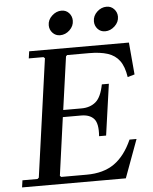

<svg xmlns="http://www.w3.org/2000/svg" viewBox="-58 -905 759 953"><g transform="rotate(-5 321.5 -428.5)"><path d="M565 -190H600L530 0H13L18 -35H93L100 -41L182 -629L175 -635H102L107 -670H604L618 -510L583 -500Q575 -553 553.5 -582Q532 -611 495 -623Q458 -635 402 -635H293L287 -629L250 -365H341Q384 -365 412 -388.5Q440 -412 452 -475H487L451 -220H416Q421 -283 400 -306.5Q379 -330 336 -330H245L205 -41L211 -35H338Q422 -35 476 -73Q530 -111 565 -190ZM267 -736Q245 -736 230 -752Q215 -768 215 -790Q215 -817 236.5 -837Q258 -857 284 -857Q307 -857 321.5 -841Q336 -825 336 -803Q336 -776 315 -756Q294 -736 267 -736ZM492 -736Q469 -736 454.5 -752Q440 -768 440 -790Q440 -817 461 -837Q482 -857 509 -857Q531 -857 546 -841Q561 -825 561 -803Q561 -776 539.5 -756Q518 -736 492 -736Z"/></g></svg>

Font: Brygada 1918 Medium
Style: Italic
Weight: 500
Italic angle: -8°
Designer: Mateusz Machalski | Borys Kosmynka | Przemek Hoffer
Foundry: NIEPODLEGLA 2018
Version: Version 3.006